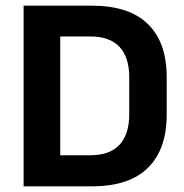

<svg xmlns="http://www.w3.org/2000/svg" viewBox="-20 -659 651 679"><path d="M155 0V-110H300Q368.5 -110 402.8 -147.2Q437 -184.5 437 -254V-386.5Q437 -456 402.8 -493Q368.5 -530 300 -530H154.5V-639H304.5Q436.5 -639 503 -574Q569.5 -509 569.5 -387V-253.5Q569.5 -131 503.2 -65.5Q437 0 304.5 0ZM63.5 0V-639H193V0Z"/></svg>

Font: Anek Tamil Medium SemiBold
Style: Regular
Weight: 600
Version: Version 1.003